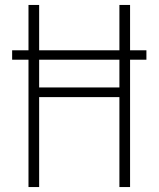

<svg xmlns="http://www.w3.org/2000/svg" viewBox="-20 -755 640 775"><path d="M95 0V-514H29V-552H95V-735H138V-552H462V-735H505V-552H571V-514H505V0H462V-363H138V0ZM462 -402V-514H138V-402Z"/></svg>

Font: Iosevka Curly XLtEx
Style: Regular
Weight: 200
Width: 7
Monospace: yes
Designer: Belleve Invis
Foundry: Belleve Invis
Version: Version 11.1.0; ttfautohint (v1.8.3)